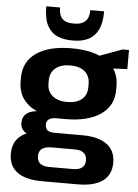

<svg xmlns="http://www.w3.org/2000/svg" viewBox="-62 -814 754 1051"><g transform="rotate(5 315.0 -289.0)"><path d="M308 -161Q184 -161 114.5 -209Q45 -257 45 -344V-366Q45 -454 114.5 -502Q184 -550 308 -550Q431 -550 500.5 -502Q570 -454 570 -366V-344Q570 -257 500.5 -209Q431 -161 308 -161ZM209 189Q120 189 73 155Q26 121 26 54Q26 -12 71.5 -46.5Q117 -81 208 -81H406Q495 -81 542 -46.5Q589 -12 589 54Q589 121 542 155Q495 189 406 189ZM371 108Q439 108 439 54Q439 0 371 0H245Q175 0 175 54Q175 109 245 108ZM163 -50Q120 -50 94.5 -69Q69 -88 69 -120Q69 -154 93.5 -172.5Q118 -191 163 -191H308V-161H254Q230 -161 216 -150.5Q202 -140 203 -120Q204 -100 216 -90.5Q228 -81 253 -81H308V-50ZM308 -255Q360 -255 388.5 -279Q417 -303 417 -347V-364Q417 -407 388.5 -431.5Q360 -456 308 -456Q257 -456 227.5 -431.5Q198 -407 198 -364V-347Q198 -304 227.5 -279.5Q257 -255 308 -255ZM425 -509 586 -568H621V-463L425 -454ZM303 -593Q261 -593 226 -607.5Q191 -622 170 -660Q149 -698 149 -767H225Q225 -734 235.5 -716.5Q246 -699 264 -692.5Q282 -686 303 -686H312Q350 -686 370.5 -705.5Q391 -725 391 -767H467Q467 -703 448 -665Q429 -627 394.5 -610Q360 -593 313 -593Z"/></g></svg>

Font: Pathway Extreme 28pt
Style: Bold
Weight: 700
Designer: Eduardo Rodriguez Tunni
Foundry: Eduardo Rodriguez Tunni
Version: Version 1.001;gftools[0.9.26]